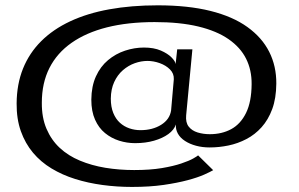

<svg xmlns="http://www.w3.org/2000/svg" viewBox="-20 -702 1152 739"><path d="M488 17.5Q556 17.5 609.5 9.8Q663 2 702.2 -8.5Q741.5 -19 766 -30Q790.5 -41 800.5 -47L742.5 -104Q739.5 -101 723.8 -92Q708 -83 677.8 -72.8Q647.5 -62.5 602.8 -55Q558 -47.5 496.5 -47.5Q438.5 -47.5 385.5 -56.2Q332.5 -65 287.5 -83.8Q242.5 -102.5 210 -132.8Q177.5 -163 159 -206.2Q140.5 -249.5 141 -306.5Q141 -382.5 170.2 -440.2Q199.5 -498 255.5 -537.2Q311.5 -576.5 391.8 -596.8Q472 -617 575 -617Q672.5 -617 743.2 -600Q814 -583 859.8 -551.2Q905.5 -519.5 927.2 -476Q949 -432.5 948.5 -378Q948 -310 927 -267.2Q906 -224.5 870 -205Q834 -185.5 787.5 -185.5Q762.5 -185.5 740.5 -192.2Q718.5 -199 706.2 -214.8Q694 -230.5 696.5 -258L720.5 -512H662L656 -455.5Q655 -466 640.2 -481Q625.5 -496 598.8 -507.5Q572 -519 534 -519Q497.5 -519 461.2 -507Q425 -495 395.8 -470.5Q366.5 -446 349.2 -408Q332 -370 331.5 -318.5Q331.5 -273.5 345.8 -241.5Q360 -209.5 384.2 -189.8Q408.5 -170 438.5 -160.5Q468.5 -151 500 -151Q540 -151 573 -160.5Q606 -170 628 -186Q650 -202 657 -223Q655.5 -204.5 664.5 -188Q673.5 -171.5 692 -159.5Q710.5 -147.5 734.8 -141Q759 -134.5 787 -134.5Q823 -134.5 859.2 -142Q895.5 -149.5 928.5 -166.8Q961.5 -184 987 -212.5Q1012.5 -241 1027.8 -282.2Q1043 -323.5 1043.5 -380Q1044 -447.5 1016.2 -502.5Q988.5 -557.5 932.2 -598Q876 -638.5 789.8 -660Q703.5 -681.5 587 -681.5Q485.5 -681.5 401 -666.2Q316.5 -651 250.2 -620Q184 -589 138.2 -543.2Q92.5 -497.5 68.5 -437.8Q44.5 -378 44 -304Q43.5 -244.5 60.2 -197.2Q77 -150 107 -114.2Q137 -78.5 178.5 -53.5Q220 -28.5 269.5 -13Q319 2.5 374.5 10Q430 17.5 488 17.5ZM520.5 -201Q498.5 -201 478 -208Q457.5 -215 441.5 -229.5Q425.5 -244 416 -267.2Q406.5 -290.5 406.5 -322.5Q407 -359 419.5 -386.2Q432 -413.5 453 -431.8Q474 -450 498.8 -458.8Q523.5 -467.5 547.5 -467.5Q571 -467.5 594.8 -459Q618.5 -450.5 634.2 -434.8Q650 -419 649 -397L638.5 -276.5Q633 -242 600 -221.5Q567 -201 520.5 -201Z"/></svg>

Font: Anybody Expanded
Style: Regular
Weight: 400
Width: 7
Version: Version 1.113;gftools[0.9.25]